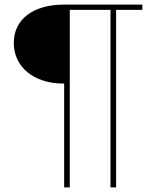

<svg xmlns="http://www.w3.org/2000/svg" viewBox="-20 -723 674 835"><path d="M599 -680H485V92H460.5V-680H283.5V92H259V-359.5Q207.5 -359.5 167 -372.8Q126.5 -386 98.2 -409.8Q70 -433.5 55 -465.8Q40 -498 40 -535.5Q40 -574 55 -605Q70 -636 98.2 -657.8Q126.5 -679.5 167 -691.2Q207.5 -703 259 -703H599Z"/></svg>

Font: Lato Thin
Style: Regular
Weight: 200
Designer: Lukasz Dziedzic
Foundry: tyPoland Lukasz Dziedzic
Version: Version 2.007; 2014-02-27